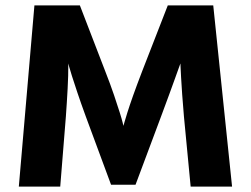

<svg xmlns="http://www.w3.org/2000/svg" viewBox="-20 -694 933 714"><path d="M50 0 108 -674H277L371 -430Q391 -379 404 -340.5Q417 -302 425 -276.5Q433 -251 436 -238.5Q439 -226 439 -226Q439 -226 442.5 -238.5Q446 -251 454 -276.5Q462 -302 475.5 -340Q489 -378 509 -430L604 -674H773L843 0H689L664 -261Q660 -306 657.5 -342.5Q655 -379 653.5 -405Q652 -431 651.5 -444.5Q651 -458 651 -458Q651 -458 646 -444.5Q641 -431 632 -405.5Q623 -380 609.5 -343.5Q596 -307 579 -261L484 -7H393L299 -261Q280 -313 267.5 -350.5Q255 -388 247.5 -411.5Q240 -435 237 -446.5Q234 -458 234 -458Q234 -436 233.5 -412.5Q233 -389 231.5 -364Q230 -339 228.5 -313Q227 -287 225 -261L204 0Z"/></svg>

Font: Hind Variable Light
Style: Regular
Weight: 300
Designer: Manushi Parikh, Satya Rajpurohit
Foundry: Indian Type Foundry
Version: Version 3.000